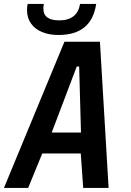

<svg xmlns="http://www.w3.org/2000/svg" viewBox="-28 -932 648 952"><path d="M291.5 -725H467.5L510.5 0H384.5L372.5 -171H181.5L111.5 0H-8.5ZM373.5 -275 364.5 -602H352.5L228.5 -275ZM106 -881.5Q106 -896 109 -912.5H189.5Q187 -902 187 -889.5Q187 -831 265.5 -831Q355.5 -831 369 -912.5H449Q437 -834 390 -796.2Q343 -758.5 262 -758.5Q215.5 -758.5 180.2 -773.2Q145 -788 125.5 -815.8Q106 -843.5 106 -881.5Z"/></svg>

Font: JuliaMono
Style: Bold Italic
Weight: 700
Italic angle: -9°
Monospace: yes
Designer: cormullion
Foundry: corm
Version: Version 0.057; ttfautohint (v1.8.4)